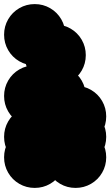

<svg xmlns="http://www.w3.org/2000/svg" viewBox="-70 -820 540 940"><path d="M-50 -50Q-50 -91 -30 -125.5Q-10 -160 24.5 -180Q59 -200 100 -200Q141 -200 175.5 -180Q210 -160 230 -125.5Q250 -91 250 -50Q250 -9 230 25.5Q210 60 175.5 80Q141 100 100 100Q59 100 24.5 80Q-10 60 -30 25.5Q-50 -9 -50 -50ZM-50 -150Q-50 -191 -30 -225.5Q-10 -260 24.5 -280Q59 -300 100 -300Q141 -300 175.5 -280Q210 -260 230 -225.5Q250 -191 250 -150Q250 -109 230 -74.5Q210 -40 175.5 -20Q141 0 100 0Q59 0 24.5 -20Q-10 -40 -30 -74.5Q-50 -109 -50 -150ZM150 -50Q150 -91 170 -125.5Q190 -160 224.5 -180Q259 -200 300 -200Q341 -200 375.5 -180Q410 -160 430 -125.5Q450 -91 450 -50Q450 -9 430 25.5Q410 60 375.5 80Q341 100 300 100Q259 100 224.5 80Q190 60 170 25.5Q150 -9 150 -50ZM150 -150Q150 -191 170 -225.5Q190 -260 224.5 -280Q259 -300 300 -300Q341 -300 375.5 -280Q410 -260 430 -225.5Q450 -191 450 -150Q450 -109 430 -74.5Q410 -40 375.5 -20Q341 0 300 0Q259 0 224.5 -20Q190 -40 170 -74.5Q150 -109 150 -150ZM150 -250Q150 -291 170 -325.5Q190 -360 224.5 -380Q259 -400 300 -400Q341 -400 375.5 -380Q410 -360 430 -325.5Q450 -291 450 -250Q450 -209 430 -174.5Q410 -140 375.5 -120Q341 -100 300 -100Q259 -100 224.5 -120Q190 -140 170 -174.5Q150 -209 150 -250ZM50 -350Q50 -391 70 -425.5Q90 -460 124.5 -480Q159 -500 200 -500Q241 -500 275.5 -480Q310 -460 330 -425.5Q350 -391 350 -350Q350 -309 330 -274.5Q310 -240 275.5 -220Q241 -200 200 -200Q159 -200 124.5 -220Q90 -240 70 -274.5Q50 -309 50 -350ZM-50 -350Q-50 -391 -30 -425.5Q-10 -460 24.5 -480Q59 -500 100 -500Q141 -500 175.5 -480Q210 -460 230 -425.5Q250 -391 250 -350Q250 -309 230 -274.5Q210 -240 175.5 -220Q141 -200 100 -200Q59 -200 24.5 -220Q-10 -240 -30 -274.5Q-50 -309 -50 -350ZM50 -150Q50 -191 70 -225.5Q90 -260 124.5 -280Q159 -300 200 -300Q241 -300 275.5 -280Q310 -260 330 -225.5Q350 -191 350 -150Q350 -109 330 -74.5Q310 -40 275.5 -20Q241 0 200 0Q159 0 124.5 -20Q90 -40 70 -74.5Q50 -109 50 -150ZM50 -550Q50 -591 70 -625.5Q90 -660 124.5 -680Q159 -700 200 -700Q241 -700 275.5 -680Q310 -660 330 -625.5Q350 -591 350 -550Q350 -509 330 -474.5Q310 -440 275.5 -420Q241 -400 200 -400Q159 -400 124.5 -420Q90 -440 70 -474.5Q50 -509 50 -550ZM-50 -650Q-50 -691 -30 -725.5Q-10 -760 24.5 -780Q59 -800 100 -800Q141 -800 175.5 -780Q210 -760 230 -725.5Q250 -691 250 -650Q250 -609 230 -574.5Q210 -540 175.5 -520Q141 -500 100 -500Q59 -500 24.5 -520Q-10 -540 -30 -574.5Q-50 -609 -50 -650Z"/></svg>

Font: TINY 5x3
Style: Regular
Weight: 400
Designer: Jack Halten Fahnestock
Foundry: Velvetyne Type Foundry
Version: Version 1.002